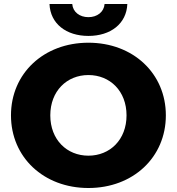

<svg xmlns="http://www.w3.org/2000/svg" viewBox="-20 -928 886 962"><path d="M423 -148C315 -148 232 -228 232 -350C232 -472 315 -552 423 -552C531 -552 614 -472 614 -350C614 -228 531 -148 423 -148ZM423 14C647 14 811 -140 811 -350C811 -560 647 -714 423 -714C199 -714 35 -560 35 -350C35 -140 199 14 423 14ZM423 -748C534 -748 614 -809 618 -908H504C501 -868 467 -842 423 -842C379 -842 345 -868 342 -908H228C232 -809 312 -748 423 -748Z"/></svg>

Font: Montserrat-Alt1 ExtBd
Style: Regular
Weight: 800
Designer: Differentunic
Foundry: Differentunic
Version: Version 7.222